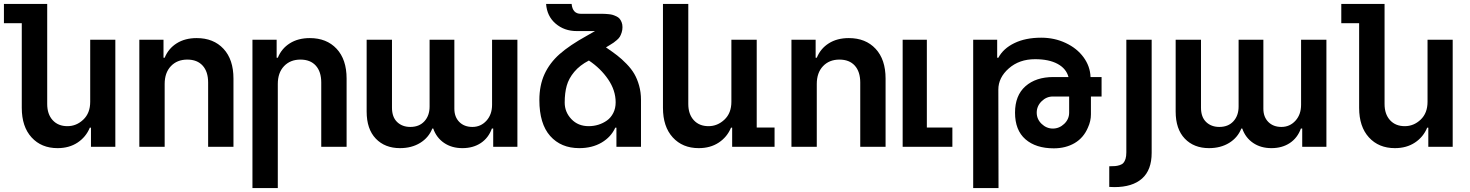

<svg xmlns="http://www.w3.org/2000/svg" viewBox="-20 -747 7478 977"><path d="M439 -229V-544.9H566.9V0H442.9V-97.2H437Q417.5 -49.8 374.8 -21.5Q332 6.8 272.9 6.8Q190.4 6.8 140.6 -47.9Q90.8 -102.5 90.8 -198.2V-628.9H0V-727.1H220.2V-217.8Q220.2 -166 248 -135.5Q275.9 -105 323.2 -105Q368.7 -105 403.8 -138.2Q439 -171.4 439 -229Z M817.9 -319.8V0H689V-544.9H812V-453.1H817.9Q836.9 -500 879.2 -526.6Q921.4 -553.2 981 -553.2Q1066.4 -553.2 1117.2 -498.8Q1168 -444.3 1168 -347.2V0H1039.1V-327.1Q1039.1 -382.3 1011.2 -413.1Q983.4 -443.8 933.1 -443.8Q881.3 -443.8 849.6 -410.4Q817.9 -377 817.9 -319.8Z M1393.6 -319.8V210H1264.6V-544.9H1387.7V-453.1H1393.6Q1412.6 -500 1454.8 -526.6Q1497.1 -553.2 1556.6 -553.2Q1642.1 -553.2 1692.9 -498.8Q1743.7 -444.3 1743.7 -347.2V0H1614.7V-327.1Q1614.7 -382.3 1586.9 -413.1Q1559.1 -443.8 1508.8 -443.8Q1457 -443.8 1425.3 -410.4Q1393.6 -377 1393.6 -319.8Z M2483.9 -544.9H2612.8V0H2489.7V-92.8H2482.9Q2465.8 -45.4 2426.8 -19.3Q2387.7 6.8 2333 6.8Q2278.8 6.8 2239.7 -19.8Q2200.7 -46.4 2184.6 -92.8H2179.7Q2161.6 -46.9 2118.2 -20Q2074.7 6.8 2015.6 6.8Q1938.5 6.8 1892.1 -41.7Q1845.7 -90.3 1845.7 -179.2V-544.9H1974.6V-199.2Q1974.6 -151.4 2000.7 -126.2Q2026.9 -101.1 2067.9 -101.1Q2113.3 -101.1 2139.6 -129.9Q2166 -158.7 2166 -205.1V-544.9H2292V-193.8Q2292 -151.9 2317.1 -126.5Q2342.3 -101.1 2383.8 -101.1Q2426.3 -101.1 2455.1 -132.6Q2483.9 -164.1 2483.9 -213.9Z M2853.5 -225.1Q2853.5 -176.8 2887.5 -140.9Q2921.4 -105 2975.6 -105Q3001 -105 3024.7 -112.3Q3048.3 -119.6 3068.4 -133.8Q3088.4 -147.9 3100.6 -171.9Q3112.8 -195.8 3112.8 -226.1Q3112.8 -287.1 3074.7 -343Q3036.6 -398.9 2976.6 -439Q2930.2 -415 2902.1 -381.3Q2874 -347.7 2863.8 -310.8Q2853.5 -273.9 2853.5 -225.1ZM2965.8 -564.9 3007.8 -588.9H2914.6Q2851.6 -588.9 2807.4 -626.7Q2763.2 -664.6 2758.8 -727.1H2888.7Q2893.6 -676.8 2935.5 -676.8H3039.6Q3050.8 -676.8 3057.4 -676.5Q3064 -676.3 3076.7 -675Q3089.4 -673.8 3097.4 -671.4Q3105.5 -668.9 3116 -664.1Q3126.5 -659.2 3132.6 -652.1Q3138.7 -645 3143.1 -634Q3147.5 -623 3147.5 -608.9Q3147.5 -594.2 3143.3 -581.5Q3139.2 -568.8 3134.3 -560.5Q3129.4 -552.2 3118.9 -543.2Q3108.4 -534.2 3102.3 -530Q3096.2 -525.9 3082.3 -517.3Q3068.4 -508.8 3063.5 -505.9Q3096.7 -483.4 3120.1 -465.3Q3143.6 -447.3 3168.2 -421.9Q3192.9 -396.5 3207.8 -370.8Q3222.7 -345.2 3232.2 -311.3Q3241.7 -277.3 3241.7 -238.8V0H3116.7V-97.2H3110.8Q3089.4 -49.8 3041.3 -21.5Q2993.2 6.8 2927.7 6.8Q2834.5 6.8 2779.5 -55.2Q2724.6 -117.2 2724.6 -237.8Q2724.6 -312.5 2750.7 -369.6Q2776.9 -426.8 2827.6 -471.7Q2878.4 -516.6 2965.8 -564.9Z M3830.6 -544.9V-98.1H3921.4V0H3705.6V-97.2H3699.7Q3680.2 -49.8 3637.5 -21.5Q3594.7 6.8 3535.6 6.8Q3453.1 6.8 3403.3 -47.9Q3353.5 -102.5 3353.5 -198.2V-727.1H3482.4V-217.8Q3482.4 -166 3510.3 -135.5Q3538.1 -105 3585.4 -105Q3630.9 -105 3666.3 -138.2Q3701.7 -171.4 3701.7 -229V-544.9Z M4136.2 -319.8V0H4007.3V-544.9H4130.4V-453.1H4136.2Q4155.3 -500 4197.5 -526.6Q4239.7 -553.2 4299.3 -553.2Q4384.8 -553.2 4435.5 -498.8Q4486.3 -444.3 4486.3 -347.2V0H4357.4V-327.1Q4357.4 -382.3 4329.6 -413.1Q4301.8 -443.8 4251.5 -443.8Q4199.7 -443.8 4168 -410.4Q4136.2 -377 4136.2 -319.8Z M4826.2 0H4573.2V-544.9H4696.3V-98.1H4826.2Z M5420.4 -173.8V-255.9H5337.4Q5304.7 -255.9 5280 -231.4Q5255.4 -207 5255.4 -173.8Q5255.4 -140.6 5280.3 -116.7Q5305.2 -92.8 5337.4 -92.8Q5370.1 -92.8 5395.3 -116.7Q5420.4 -140.6 5420.4 -173.8ZM5061 210H4932.1V-544.9H5054.2V-453.1H5060.1Q5085.4 -500.5 5142.1 -527.8Q5198.7 -555.2 5278.3 -555.2Q5345.7 -555.2 5402.8 -528.3Q5460 -501.5 5493.7 -455.6Q5527.3 -409.7 5529.3 -355H5585.4V-255.9H5531.2V-165Q5531.2 -130.9 5516.1 -98.1Q5494.1 -45.9 5448.5 -19Q5402.8 7.8 5342.3 7.8Q5251 7.8 5198 -38.3Q5145 -84.5 5145 -173.8Q5145 -261.2 5198 -308.1Q5251 -355 5340.3 -355H5417Q5405.8 -397.9 5361.6 -421.9Q5317.4 -445.8 5247.1 -445.8Q5166.5 -445.8 5113.3 -398.9Q5060.1 -352.1 5060.1 -291Z M5711.4 28.8V-544.9H5840.3V30.8Q5840.3 118.2 5791.3 161.6Q5742.2 205.1 5650.4 205.1Q5646 205.1 5637.5 204.6Q5628.9 204.1 5624.5 204.1V99.1Q5643.1 99.1 5654.3 98.1Q5665.5 97.2 5677.7 93.3Q5689.9 89.4 5696.5 82Q5703.1 74.7 5707.3 61.5Q5711.4 48.3 5711.4 28.8Z M6600.6 -544.9H6729.5V0H6606.4V-92.8H6599.6Q6582.5 -45.4 6543.5 -19.3Q6504.4 6.8 6449.7 6.8Q6395.5 6.8 6356.4 -19.8Q6317.4 -46.4 6301.3 -92.8H6296.4Q6278.3 -46.9 6234.9 -20Q6191.4 6.8 6132.3 6.8Q6055.2 6.8 6008.8 -41.7Q5962.4 -90.3 5962.4 -179.2V-544.9H6091.3V-199.2Q6091.3 -151.4 6117.4 -126.2Q6143.6 -101.1 6184.6 -101.1Q6230 -101.1 6256.3 -129.9Q6282.7 -158.7 6282.7 -205.1V-544.9H6408.7V-193.8Q6408.7 -151.9 6433.8 -126.5Q6459 -101.1 6500.5 -101.1Q6543 -101.1 6571.8 -132.6Q6600.6 -164.1 6600.6 -213.9Z M7244.1 -229V-544.9H7372.1V0H7248V-97.2H7242.2Q7222.7 -49.8 7179.9 -21.5Q7137.2 6.8 7078.1 6.8Q6995.6 6.8 6945.8 -47.9Q6896 -102.5 6896 -198.2V-628.9H6805.2V-727.1H7025.4V-217.8Q7025.4 -166 7053.2 -135.5Q7081.1 -105 7128.4 -105Q7173.8 -105 7209 -138.2Q7244.1 -171.4 7244.1 -229Z"/></svg>

Font: Telcell.Market SemBd
Style: Regular
Weight: 600
Designer: Rasmus Andersson, Sedrak Mkrtchyan
Version: Version 3.019;git-0a5106e0b